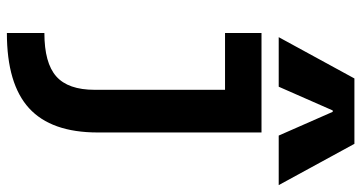

<svg xmlns="http://www.w3.org/2000/svg" viewBox="-266 -564 1050 558"><g transform="rotate(90 259.0 -285.0)"><path d="M76 111Q163 111 202 76.5Q241 42 241 -35V-414H76V-520H365V-44Q365 91 294.5 155.5Q224 220 76 220ZM88 -570 208 -790H398L518 -570H374L305 -727H301L232 -570Z"/></g></svg>

Font: M PLUS Code Latin SemiBold
Style: Regular
Weight: 600
Designer: Coji Morishita
Foundry: UNDERFOREST DESIGN
Version: Version 1.002; ttfautohint (v1.8.3)